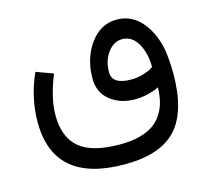

<svg xmlns="http://www.w3.org/2000/svg" viewBox="-89 -462 866 793"><g transform="rotate(-15 344.5 -65.0)"><path d="M641.6 -84Q641.6 79.6 572.8 154.1Q503.9 228.5 352.1 228.5Q47.9 228.5 47.9 -33.2Q47.9 -135.7 92.8 -236.3L165.5 -209.5Q126.5 -113.8 126.5 -41.5Q126.5 52.7 180.4 98.4Q234.4 144 354 144Q400.4 144 436.5 134.8Q472.7 125.5 496.3 109.1Q520 92.8 535.4 68.6Q550.8 44.4 557.6 17.1Q564.5 -10.3 564.9 -43.9Q560.5 -41.5 552 -37.4Q543.5 -33.2 516.6 -26.6Q489.7 -20 462.4 -20Q398.9 -20 356.2 -54.2Q313.5 -88.4 313.5 -148.4Q313.5 -234.4 358.4 -296.1Q403.3 -357.9 472.7 -357.9Q503.9 -357.9 530.3 -345.5Q556.6 -333 575.9 -311Q595.2 -289.1 608.6 -262Q622.1 -234.9 630.4 -202.1Q635.7 -181.2 638.7 -146Q641.6 -110.8 641.6 -84ZM386.2 -155.3Q386.2 -103 468.3 -103Q494.1 -103 517.8 -110.1Q541.5 -117.2 552.7 -124L563.5 -130.9Q563.5 -189.9 539.6 -231.9Q515.6 -273.9 473.1 -273.9Q437.5 -273.9 411.9 -239.7Q386.2 -205.6 386.2 -155.3Z"/></g></svg>

Font: Samim FD
Style: FD
Weight: 400
Foundry: DejaVu fonts team - Redesigned by Saber Rastikerdar
Version: Version 4.0.5